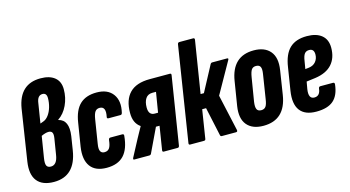

<svg xmlns="http://www.w3.org/2000/svg" viewBox="-77 -985 2347 1288"><g transform="rotate(-15 1096.5 -341.5)"><path d="M165 6Q85 6 49 -39Q13 -84 26 -171L81 -526Q108 -689 255 -689Q318 -689 353 -660.5Q388 -632 388 -578Q388 -519 364 -468Q340 -417 299 -390V-388Q371 -371 355 -261L340 -166Q313 6 165 6ZM177 -396 201 -405Q220 -412 236 -433.5Q252 -455 261 -485.5Q270 -516 270 -548Q270 -584 241 -584Q206 -584 199 -533ZM171 -99Q214 -99 224 -167L242 -278Q246 -304 239.5 -316Q233 -328 214 -328Q194 -328 164 -314L140 -166Q134 -129 141.5 -114Q149 -99 171 -99Z M531 6Q453 6 418.5 -41Q384 -88 397 -175L423 -336Q436 -421 478 -460.5Q520 -500 594 -500Q671 -500 706.5 -451.5Q742 -403 723 -324Q720 -312 711 -312H628Q615 -312 618 -324Q633 -395 587 -395Q567 -395 556 -380.5Q545 -366 539 -328L513 -165Q507 -130 515 -114.5Q523 -99 543 -99Q566 -99 577.5 -115.5Q589 -132 593 -171Q595 -184 606 -184H688Q701 -184 699 -171Q691 -81 650 -37.5Q609 6 531 6Z M723 0Q712 0 719 -14L780 -129Q790 -147 800 -165.5Q810 -184 822 -205V-206Q799 -222 787.5 -247Q776 -272 776 -309Q776 -399 822 -446.5Q868 -494 962 -494H1102Q1113 -494 1111 -482L1036 -12Q1034 0 1024 0H928Q917 0 919 -12L945 -175H920L840 -7Q836 0 828 0ZM935 -262H958L981 -401H956Q924 -401 908.5 -377.5Q893 -354 893 -315Q893 -262 935 -262Z M1499 -494Q1512 -494 1504 -481L1383 -266L1439 -14Q1442 0 1429 0H1331Q1322 0 1320 -9L1277 -208H1250L1219 -12Q1218 0 1207 0H1111Q1100 0 1102 -12L1206 -671Q1208 -683 1219 -683H1315Q1325 -683 1324 -671L1266 -309H1289L1384 -487Q1388 -494 1395 -494Z M1620 6Q1543 6 1506 -38.5Q1469 -83 1482 -167L1509 -334Q1535 -500 1685 -500Q1761 -500 1798.5 -455.5Q1836 -411 1823 -327L1797 -160Q1771 6 1620 6ZM1632 -99Q1653 -99 1663.5 -113.5Q1674 -128 1679 -164L1705 -329Q1711 -364 1703.5 -379.5Q1696 -395 1673 -395Q1652 -395 1642 -380.5Q1632 -366 1626 -330L1599 -166Q1594 -131 1601.5 -115Q1609 -99 1632 -99Z M1987 6Q1908 6 1874 -39.5Q1840 -85 1854 -174L1879 -331Q1892 -419 1934.5 -459.5Q1977 -500 2054 -500Q2120 -500 2156.5 -470Q2193 -440 2193 -383Q2193 -312 2154 -268.5Q2115 -225 2037 -214L1975 -206L1966 -155Q1956 -89 1998 -89Q2038 -89 2043 -140Q2045 -152 2056 -152H2143Q2155 -152 2154 -139Q2146 -64 2106 -29Q2066 6 1987 6ZM1988 -289 2014 -292Q2045 -296 2062 -317Q2079 -338 2079 -367Q2079 -406 2045 -406Q2024 -406 2013 -391.5Q2002 -377 1997 -342Z"/></g></svg>

Font: Sofia Sans Extra Condensed ExtraBold
Style: Italic
Weight: 800
Italic angle: -9°
Designer: Botio Nikoltchev, Ani Petrova
Foundry: lettersoup
Version: Version 4.101; ttfautohint (v1.8.4.7-5d5b)